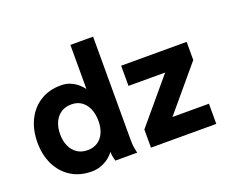

<svg xmlns="http://www.w3.org/2000/svg" viewBox="-118 -914 1335 1118"><g transform="rotate(-20 549.5 -355.5)"><path d="M411.3 -251Q411.3 -209.5 397.5 -178.3Q383.7 -147.1 357.6 -129.7Q331.4 -112.3 294.5 -112.3Q257 -112.3 230.2 -130.4Q203.3 -148.5 189.1 -180.5Q174.8 -212.4 174.8 -253.9Q174.8 -295.4 189.1 -327.3Q203.3 -359.3 230.2 -377.4Q257 -395.5 294.5 -395.5Q332.3 -395.5 358.3 -376.7Q384.3 -357.8 397.8 -325.1Q411.3 -292.5 411.3 -251ZM549.6 -82V-722.7H409V-449.2Q399.3 -463.5 381 -479.9Q362.7 -496.4 336.2 -508.4Q309.8 -520.5 275.5 -520.5Q201.3 -520.5 147.1 -486Q92.9 -451.6 63.5 -391.4Q34.2 -331.2 34.2 -253.9Q34.2 -176.6 63.5 -116.4Q92.9 -56.2 147.1 -21.8Q201.3 12.7 275.5 12.7Q309.8 12.7 338.3 0.8Q366.8 -11.1 386.7 -27.8Q406.6 -44.5 414.8 -58.6Q414.8 -36.6 419.9 -18.3Q425 0 425 0H560.5Q560.5 0 557.8 -10Q555.1 -20 552.3 -38.6Q549.6 -57.1 549.6 -82ZM645.3 -507.8V-382.8H901.8L1051.2 -395.3V-507.8ZM1050 -125H794.7L645.3 -112.5V0H1050ZM824 -125 1051.2 -395.3 872.5 -382.8 645.3 -112.5Z"/></g></svg>

Font: Giphurs SC
Style: Regular
Weight: 400
Version: Version 0.920